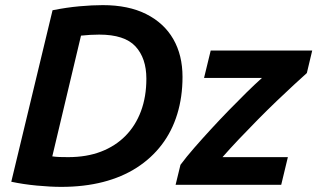

<svg xmlns="http://www.w3.org/2000/svg" viewBox="-20 -721 1238 749"><path d="M219 8Q177 8 124 3Q71 -2 24 -12L185 -681Q240 -692 290 -696.5Q340 -701 381 -701Q481 -701 550.5 -666Q620 -631 656 -568.5Q692 -506 692 -421Q692 -343 671.5 -276Q651 -209 611 -156.5Q571 -104 513.5 -67Q456 -30 382 -11Q308 8 219 8ZM246 -108Q318 -108 374 -129.5Q430 -151 469.5 -191Q509 -231 530 -287.5Q551 -344 551 -414Q551 -494 508.5 -540Q466 -586 367 -586Q349 -586 332 -585Q315 -584 296 -582L184 -111Q198 -109 212 -108.5Q226 -108 246 -108ZM665 0 684 -78Q707 -109 738 -144.5Q769 -180 803.5 -217.5Q838 -255 873 -291Q908 -327 941 -359.5Q974 -392 1002 -417H776L802 -524H1198L1177 -436Q1157 -418 1126.5 -390Q1096 -362 1059.5 -327Q1023 -292 985 -253.5Q947 -215 911.5 -177.5Q876 -140 848 -108H1103L1077 0Z"/></svg>

Font: Ubuntu Sans
Style: Bold Italic
Weight: 700
Italic angle: -13.5°
Designer: Dalton Maag Ltd
Foundry: Dalton Maag Ltd
Version: Version 1.006